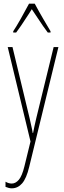

<svg xmlns="http://www.w3.org/2000/svg" viewBox="-20 -783 348 1045"><path d="M48 -527 141 -140Q152 -94 154.5 -79Q157 -64 158 -59H160Q166 -91 178 -142L272 -527H298L139 125Q124 188 100.5 215Q77 242 44 242Q29 242 10 234V206Q27 216 44 216Q65 216 82.5 195.5Q100 175 113 122L146 -13L22 -527ZM255 -613V-606H240Q221 -630 177 -697Q153 -733 153 -733L136 -706Q89 -633 68 -606H52V-613Q67 -635 92.5 -680Q118 -725 138 -763H169Q191 -722 215.5 -680Q240 -638 255 -613Z"/></svg>

Font: Noto Sans Display Thin Cond
Style: Regular
Weight: 250
Width: 3
Designer: Monotype Design team
Foundry: Monotype Imaging Inc.
Version: Version 1.000